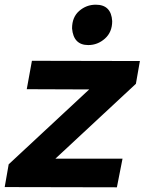

<svg xmlns="http://www.w3.org/2000/svg" viewBox="-34 -797 616 818"><path d="M342 -605Q279 -605 273 -676Q273 -724 303.5 -750.5Q334 -777 374 -777Q440 -777 444 -707Q444 -660 413 -632.5Q382 -605 342 -605ZM464 1 -14 0 3 -97 346 -416 80 -417 102 -538 562 -537 545 -440 202 -121H488Z"/></svg>

Font: Argentum Sans SemiBold
Style: Italic
Weight: 600
Italic angle: -11°
Designer: Julieta Ulanovsky (font), Cristiano Sobral (main changes and remaster)
Foundry: Julieta Ulanovsky (font), Cristiano Sobral (main changes and remaster)
Version: Version 2.007;June 15, 2022;FontCreator 14.0.0.2814 64-bit; 